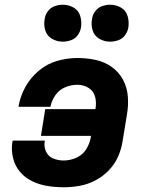

<svg xmlns="http://www.w3.org/2000/svg" viewBox="-20 -783 616 811"><path d="M249 8Q282 8 316 2Q350 -4 382 -20.5Q414 -37 439.5 -63.5Q465 -90 479 -122Q493 -154 498 -188L516 -298Q523 -337 520 -375.5Q517 -414 499.5 -446.5Q482 -479 451.5 -500.5Q421 -522 383.5 -530Q346 -538 307 -538Q265 -538 222 -526Q179 -514 143.5 -484Q108 -454 86.5 -414.5Q65 -375 58 -332H193Q198 -358 214 -381Q230 -404 255.5 -414.5Q281 -425 307 -425Q333 -425 354.5 -411.5Q376 -398 382 -373Q388 -348 383 -322H171L153 -209H365L364 -206Q360 -179 345 -154Q330 -129 303 -117Q276 -105 249 -105Q226 -105 205 -113.5Q184 -122 174.5 -142.5Q165 -163 169 -186V-189H34Q33 -185 32 -182Q27 -147 35.5 -114Q44 -81 65 -56.5Q86 -32 116 -17.5Q146 -3 180 2.5Q214 8 249 8ZM445 -607Q462 -607 479.5 -613Q497 -619 508 -634Q519 -649 522 -666Q526 -691 519 -715Q512 -739 491 -751Q470 -763 445 -763Q428 -763 411 -757Q394 -751 382.5 -736Q371 -721 369 -704Q364 -679 371 -655.5Q378 -632 399 -619.5Q420 -607 445 -607ZM245 -607Q262 -607 279.5 -613Q297 -619 308 -634Q319 -649 322 -666Q326 -691 319 -715Q312 -739 291 -751Q270 -763 245 -763Q228 -763 211 -757Q194 -751 182.5 -736Q171 -721 169 -704Q164 -679 171 -655.5Q178 -632 199 -619.5Q220 -607 245 -607Z"/></svg>

Font: Iosevka Sparkle XBdObl
Style: Regular
Weight: 800
Italic angle: -9°
Designer: Belleve Invis
Foundry: Belleve Invis
Version: Version 4.5.0; ttfautohint (v1.8.3)